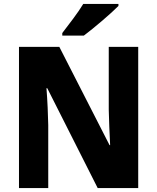

<svg xmlns="http://www.w3.org/2000/svg" viewBox="-20 -951 795 971"><path d="M579 -921V-931H401C374 -886 328 -827 295 -784V-771H404C455 -809 543 -884 579 -921ZM679 0V-714H530V-396C531 -344 534 -279 537 -217H534L280 -714H76V0H224V-319C223 -372 220 -441 215 -505H219L474 0Z"/></svg>

Font: Noto Sans Myanmar SemiCondensed ExtraBold
Style: Regular
Weight: 800
Width: 4
Designer: Monotype Design Team
Foundry: Monotype Imaging Inc.
Version: Version 2.107